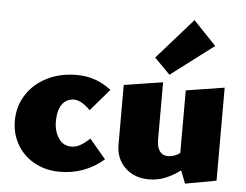

<svg xmlns="http://www.w3.org/2000/svg" viewBox="-52 -803 1128 882"><g transform="rotate(5 511.5 -362.0)"><path d="M28 -206Q28 -273 62.5 -326.5Q97 -380 157.5 -410Q218 -440 292 -440Q340 -440 379 -426Q418 -412 453 -385L366 -284Q324 -326 291 -326Q256 -326 236 -298.5Q216 -271 216 -219Q216 -174 237.5 -142Q259 -110 296 -110Q318 -110 337.5 -121Q357 -132 381 -154L456 -65Q369 10 254 10Q189 10 137.5 -18Q86 -46 57 -95.5Q28 -145 28 -206Z M975 -441V-12L832 14L809 -45Q772 -18 737.5 -4.5Q703 9 664 9Q597 9 554.5 -32Q512 -73 512 -139V-413L691 -441V-176Q691 -143 704 -124Q717 -105 743 -105Q771 -105 798 -124V-413ZM645 -551 810 -738 915 -628 717 -478Z"/></g></svg>

Font: Ysabeau Heavy
Style: Regular
Weight: 800
Designer: Christian Thalmann (Catharsis Fonts)
Version: Version 0.003